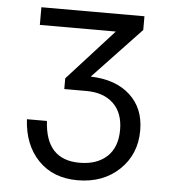

<svg xmlns="http://www.w3.org/2000/svg" viewBox="-51 -727 701 783"><g transform="rotate(5 300.0 -335.0)"><path d="M86.9 -607.9V-680.2H508.8V-624L312 -416Q414.1 -413.1 473.1 -359.4Q532.2 -305.7 532.2 -214.8Q532.2 -116.7 465.6 -53.5Q398.9 9.8 294.9 9.8Q194.8 9.8 134.3 -52.7Q73.7 -115.2 67.9 -220.2H149.9Q158.2 -62 296.9 -62Q367.7 -62 408.9 -100.1Q450.2 -138.2 450.2 -210Q450.2 -279.8 409.9 -317.9Q369.6 -356 299.8 -356H209V-399.9L397.9 -607.9Z"/></g></svg>

Font: TASA Orbiter Text
Style: Regular
Weight: 400
Designer: Weizhong Zhang
Version: Version 1.000;Glyphs 3.1.2 (3151)